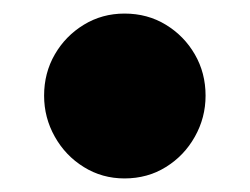

<svg xmlns="http://www.w3.org/2000/svg" viewBox="-20 -248 368 283"><path d="M163.5 15Q130.5 15 103.5 -1.8Q76.5 -18.5 60.8 -46.5Q45 -74.5 45 -107Q45 -140.5 60.8 -167.8Q76.5 -195 103.5 -211.5Q130.5 -228 163.5 -228Q197.5 -228 224.5 -211.5Q251.5 -195 267.2 -167.8Q283 -140.5 283 -107Q283 -74.5 267.2 -46.5Q251.5 -18.5 224.5 -1.8Q197.5 15 163.5 15Z"/></svg>

Font: Fraunces 9pt Soft Black
Style: Regular
Weight: 900
Version: Version 1.000;[b76b70a41]